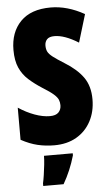

<svg xmlns="http://www.w3.org/2000/svg" viewBox="-62 -764 578 1024"><g transform="rotate(-5 227.0 -251.5)"><path d="M429 -217Q429 -151 401.5 -99.5Q374 -48 324 -19Q274 10 205 10Q159 10 116.5 0Q74 -10 28 -35V-207Q70 -179 114 -163Q158 -147 195 -147Q227 -147 241.5 -162Q256 -177 256 -200Q256 -216 250.5 -229.5Q245 -243 226.5 -259.5Q208 -276 169 -300Q127 -327 96.5 -354.5Q66 -382 49 -420Q32 -458 32 -515Q32 -610 87.5 -667Q143 -724 249 -724Q338 -724 429 -673L384 -524Q310 -570 256 -570Q228 -570 216 -557Q204 -544 204 -524Q204 -505 210.5 -491.5Q217 -478 237 -462.5Q257 -447 297 -422Q362 -382 395.5 -335Q429 -288 429 -217ZM299 72Q276 152 236 221H127V207Q131 190 135 163Q139 136 142 108.5Q145 81 145 61H299Z"/></g></svg>

Font: Noto Sans Kannada ExtraCondensed Black
Style: Regular
Weight: 900
Width: 2
Designer: Jelle Bosma - Monotype Design Team
Foundry: Monotype Imaging Inc.
Version: Version 2.005; ttfautohint (v1.8.4.7-5d5b)